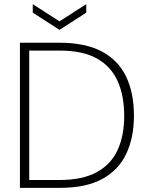

<svg xmlns="http://www.w3.org/2000/svg" viewBox="-20 -906 714 926"><path d="M76 0V-700H265Q390 -700 469.5 -658.5Q549 -617 587.5 -538Q626 -459 626 -347Q626 -244 589.5 -165.5Q553 -87 474.5 -43.5Q396 0 269 0ZM121 -38H268Q378 -38 446.5 -75.5Q515 -113 547 -182Q579 -251 579 -347Q579 -444 547.5 -514.5Q516 -585 448 -623.5Q380 -662 268 -662H121ZM267 -762 138 -845V-886L267 -803L396 -886V-845Z"/></svg>

Font: DM Sans 20pt ExtraLight
Style: Regular
Weight: 250
Version: Version 4.004;gftools[0.9.30]